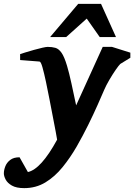

<svg xmlns="http://www.w3.org/2000/svg" viewBox="-101 -742 693 991"><path d="M571.8 -443.8 520 -412.1Q512.2 -404.8 495.8 -381.1Q479.5 -357.4 463.1 -329.3Q446.8 -301.3 438 -280.8Q424.3 -249 402.8 -200.4Q381.3 -151.9 353.8 -96.2Q326.2 -40.5 294.9 14.2Q261.7 71.8 221.9 120.8Q182.1 169.9 133.3 199.5Q84.5 229 23.9 229Q-16.6 229 -39.6 215.8Q-62.5 202.6 -71.8 184.8Q-81.1 167 -81.1 152.8Q-81.1 136.2 -73.7 116.9Q-66.4 97.7 -48.6 83.7Q-30.8 69.8 0 69.8L43 146Q110.8 131.3 193.8 -21Q192.9 -29.3 186.8 -61Q180.7 -92.8 172.1 -137.7Q163.6 -182.6 154.3 -230Q145.5 -275.9 136 -320.6Q126.5 -365.2 118.2 -394.5Q109.9 -423.8 103 -424.3L2.9 -432.1V-462.9Q11.7 -465.8 31.5 -471.9Q51.3 -478 74.7 -484.6Q98.1 -491.2 117.7 -495.6Q137.2 -500 145 -500Q167.5 -500 184.8 -495.1Q202.1 -490.2 216.6 -469.7Q231 -449.2 245.1 -401.9Q255.4 -367.7 267.6 -312Q279.8 -256.3 292 -198.2L429.2 -500H477.1L571.8 -470.2ZM497.6 -550.8H413.6L346.7 -646L240.7 -550.8H157.7L302.7 -722.2H420.4Z"/></svg>

Font: Charis
Style: Bold Italic
Weight: 700
Italic angle: -11°
Designer: Walt Agee, Miriam Martin, Annie Olsen, Victor Gaultney, Lorna Priest, Alan Ward, Bob Hallissy, Martin Hosken, Sharon Cor
Foundry: SIL Global
Version: Version 7.000